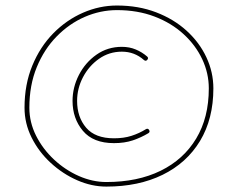

<svg xmlns="http://www.w3.org/2000/svg" viewBox="-20 -693 867 699"><path d="M516.1 -475.1Q510.7 -468.8 503.9 -474.6Q469.7 -504.9 423.8 -504.9Q377.4 -504.9 340.6 -479Q303.7 -453.1 282.2 -412.1Q260.7 -371.1 260.7 -325.7Q260.7 -266.6 293.7 -228Q326.7 -189.5 395 -189.5Q430.7 -189.5 458.7 -198.5Q486.8 -207.5 511.2 -222.7Q518.6 -227.1 522.9 -219.7Q527.3 -212.4 520 -208Q494.1 -192.4 463.9 -182.1Q433.6 -171.9 395 -171.9Q319.3 -171.9 281.7 -216.8Q244.1 -261.7 244.1 -325.7Q244.1 -375 267.3 -420.2Q290.5 -465.3 331.1 -493.9Q371.6 -522.5 423.8 -522.5Q451.2 -522.5 474.1 -512.9Q497.1 -503.4 515.6 -487.3Q522 -481.9 516.1 -475.1ZM69.3 -300.8Q69.3 -385.7 97.7 -454.3Q126 -522.9 174.1 -571.8Q222.2 -620.6 282.2 -646.7Q342.3 -672.9 405.8 -672.9Q483.9 -672.9 548.3 -648.2Q612.8 -623.5 659.4 -581.1Q706.1 -538.6 731.4 -484.4Q756.8 -430.2 756.8 -371.1Q756.8 -260.3 708.3 -179.9Q659.7 -99.6 572 -56.6Q484.4 -13.7 367.2 -13.7Q313.5 -13.7 260.7 -36.9Q208 -60.1 164.6 -100.1Q121.1 -140.1 95.2 -191.9Q69.3 -243.7 69.3 -300.8ZM86.9 -300.8Q86.9 -247.6 111.3 -199Q135.7 -150.4 176.5 -112.3Q217.3 -74.2 267.1 -52.2Q316.9 -30.3 367.2 -30.3Q481 -30.3 564.7 -71.3Q648.4 -112.3 694.3 -188.7Q740.2 -265.1 740.2 -371.1Q740.2 -426.3 716.3 -477.3Q692.4 -528.3 648.2 -568.8Q604 -609.4 542.5 -632.8Q481 -656.2 405.8 -656.2Q345.7 -656.2 288.8 -631.6Q231.9 -606.9 186.3 -560.3Q140.6 -513.7 113.8 -448.2Q86.9 -382.8 86.9 -300.8Z"/></svg>

Font: Mikhak Thin
Style: Regular
Weight: 100
Designer: Amin Abedi
Version: Version 3.3